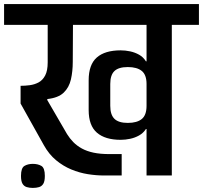

<svg xmlns="http://www.w3.org/2000/svg" viewBox="-56 -861 996 942"><path d="M454 0Q416 0 375 -6.5Q334 -13 294 -29.5Q254 -46 219 -75Q184 -104 159 -149L45 -353V-440Q67 -440 90 -443Q113 -446 133 -456.5Q153 -467 165.5 -490.5Q178 -514 178 -555V-739H-36V-841H920V-739H787V0H663V-228H660Q647 -208 626.5 -196.5Q606 -185 582.5 -180Q559 -175 536 -175Q460 -175 419.5 -210Q379 -245 379 -321V-467Q379 -544 419 -579Q459 -614 536 -614Q559 -614 582.5 -609Q606 -604 626.5 -592.5Q647 -581 660 -560H663V-739H302L301 -558Q301 -511 292 -471.5Q283 -432 256.5 -406.5Q230 -381 176 -375V-370L273 -203Q286 -182 303.5 -164Q321 -146 345.5 -132.5Q370 -119 403 -112Q436 -105 481 -105H541V0ZM105 61Q89 61 75.5 57Q62 53 54.5 40.5Q47 28 47 2Q47 -37 64 -47Q81 -57 105 -57Q130 -57 147 -47Q164 -37 164 2Q164 28 156.5 40.5Q149 53 135.5 57Q122 61 105 61ZM571 -258Q616 -258 639.5 -277Q663 -296 663 -342V-449Q663 -494 639.5 -513Q616 -532 571 -532Q526 -532 505.5 -512.5Q485 -493 485 -449V-342Q485 -298 505.5 -278Q526 -258 571 -258Z"/></svg>

Font: Matangi
Style: Bold
Weight: 700
Designer: Prashant Pant
Foundry: The Graphic Ant
Version: Version 3.002